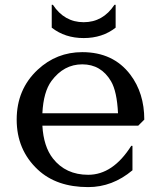

<svg xmlns="http://www.w3.org/2000/svg" viewBox="-20 -762 664 792"><path d="M193.4 -742.2H198.2Q245.6 -670.4 325.2 -670.4Q404.8 -670.4 452.1 -742.2H457V-647.9Q402.3 -605 325.2 -605Q248 -605 193.4 -647.9ZM343.8 9.8Q212.9 9.8 135.7 -62.5Q48.8 -144 48.8 -268.6Q48.8 -393.6 135.7 -474.6Q213.4 -546.9 319.3 -546.9Q447.3 -546.9 517.6 -454.1Q575.2 -377.9 575.2 -268.6L550.3 -243.7H154.8Q159.7 -157.7 198.2 -108.4Q251 -41 343.8 -41Q445.8 -41 521.5 -160.6L526.4 -160.2V-59.6Q443.8 9.8 343.8 9.8ZM154.8 -294.9H466.8Q462.4 -385.3 438 -426.8Q397 -496.6 319.3 -496.6Q243.2 -496.6 192.4 -428.2Q159.2 -383.3 154.8 -294.9Z"/></svg>

Font: Classica
Style: Book
Weight: 400
Designer: Wojciech Kalinowski "wmk69" (wmk69@o2.pl)
Foundry: Wojciech Kalinowski "wmk69" (wmk69@o2.pl)
Version: Version 2.1.1; 2021-05-14